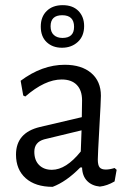

<svg xmlns="http://www.w3.org/2000/svg" viewBox="-20 -717 502 744"><path d="M306 -616Q306 -577 281.5 -554.5Q257 -532 220 -532Q184 -532 161 -553.5Q138 -575 138 -614Q138 -652 161 -674.5Q184 -697 223 -697Q262 -697 284 -674.5Q306 -652 306 -616ZM221 -658Q176 -658 176 -615Q176 -593 188.5 -581.5Q201 -570 222 -570Q267 -570 267 -613Q267 -658 221 -658ZM231 -466Q296 -466 333.5 -434Q371 -402 371 -346Q371 -328 365 -222Q359 -116 359 -99Q359 -77 366 -68.5Q373 -60 390 -60Q405 -60 424 -66L432 -59L424 -14Q395 3 367 6Q336 3 317.5 -16Q299 -35 298 -68H291Q237 -13 184 7Q117 7 79.5 -26.5Q42 -60 42 -118Q42 -203 135 -225L297 -263L298 -328Q298 -367 277.5 -388Q257 -409 219 -409Q154 -409 78 -343L70 -347L60 -404Q143 -466 231 -466ZM296 -212 151 -177Q113 -166 113 -129Q113 -96 131.5 -77.5Q150 -59 181 -59Q236 -59 293 -130Z"/></svg>

Font: Alegreya Sans SC
Style: Regular
Weight: 400
Designer: Juan Pablo del Peral
Foundry: Huerta Tipografica
Version: Version 2.007